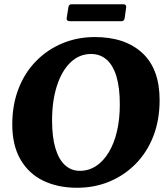

<svg xmlns="http://www.w3.org/2000/svg" viewBox="-20 -871 790 907"><path d="M344 16Q253 16 184 -17.5Q115 -51 76.5 -118Q38 -185 38 -283Q38 -376 67.5 -452Q97 -528 150.5 -582.5Q204 -637 275 -666.5Q346 -696 428 -696Q571 -696 652.5 -620.5Q734 -545 734 -398Q734 -304 704.5 -228Q675 -152 621.5 -97.5Q568 -43 497.5 -13.5Q427 16 344 16ZM357 -64Q399 -64 433.5 -86.5Q468 -109 493.5 -151Q519 -193 532.5 -250.5Q546 -308 546 -378Q546 -457 530 -510Q514 -563 483.5 -589.5Q453 -616 410 -616Q355 -616 313.5 -576.5Q272 -537 249 -466Q226 -395 226 -302Q226 -223 242 -170Q258 -117 287.5 -90.5Q317 -64 357 -64ZM303 -836Q305 -851 317.8 -851H561.2Q578 -851 576 -836L569 -786Q567 -771 554.2 -771H309.8Q293 -771 295 -786Z"/></svg>

Font: Alkatra
Style: Regular
Weight: 400
Designer: Suman Bhandary
Version: Version 1.100;gftools[0.9.22]